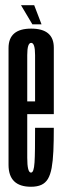

<svg xmlns="http://www.w3.org/2000/svg" viewBox="-20 -716 243 740"><path d="M99.4 3.8Q12.9 3.8 12.9 -80.9Q12.9 -165.5 12.9 -299.9Q12.9 -455.8 12.9 -530.8Q12.9 -605.7 100.1 -605.7Q187.4 -605.7 187.4 -532.3Q187.4 -458.9 187.4 -301.8Q187.4 -288.5 187.4 -276.1H77.2V-325.3H121.5L115.2 -316.6Q115.2 -456.4 115.2 -503.6Q115.2 -550.8 100.1 -550.8Q85 -550.8 85 -503.6Q85 -456.4 85 -302.4Q85 -165.6 85 -108.2Q85 -50.8 99.4 -50.8ZM99.4 -50.8Q105.2 -50.8 108.4 -60.2Q111.7 -69.7 113.1 -90.2Q114.4 -110.6 114.8 -143.7Q115.2 -176.8 115.2 -223.4H187.4Q187.4 -171.7 185.7 -133.6Q183.9 -95.4 179.1 -69Q174.2 -42.5 164.7 -26.5Q155.1 -10.6 139.1 -3.4Q123.1 3.8 99.4 3.8L95.1 -21.1ZM104.8 -622.2 60.9 -696H111.8L140.1 -622.2Z"/></svg>

Font: Anybody UltraCondensed Thin
Style: Regular
Weight: 100
Width: 1
Designer: Tyler Finck
Foundry: Etcetera Type Company
Version: Version 1.110